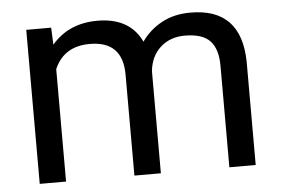

<svg xmlns="http://www.w3.org/2000/svg" viewBox="-43 -597 963 656"><g transform="rotate(-5 438.0 -269.0)"><path d="M153.3 -528.3 155.8 -469.7Q213.9 -538.1 312.5 -538.1Q423.3 -538.1 463.4 -453.1Q489.7 -491.2 532 -514.6Q574.2 -538.1 631.8 -538.1Q805.7 -538.1 808.6 -354V0H718.3V-348.6Q718.3 -405.3 692.4 -433.3Q666.5 -461.4 605.5 -461.4Q555.2 -461.4 522 -431.4Q488.8 -401.4 483.4 -350.6V0H392.6V-346.2Q392.6 -461.4 279.8 -461.4Q190.9 -461.4 158.2 -385.7V0H67.9V-528.3Z"/></g></svg>

Font: APIMedia Roboto
Style: Regular
Weight: 400
Designer: Google
Version: Version 2.137; 2017